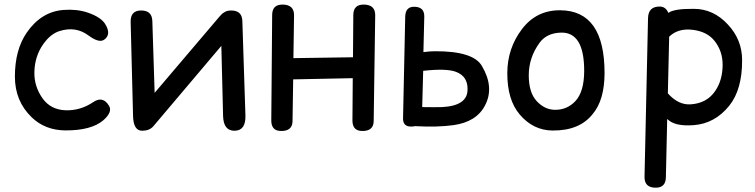

<svg xmlns="http://www.w3.org/2000/svg" viewBox="-20 -558 3368 856"><path d="M396 -103Q439 -131.8 466.3 -85.9Q482.4 -58.6 440.9 -22Q387.2 23.9 272 23.4Q181.2 22.9 121.1 -35.2Q46.4 -107.4 46.4 -216.3Q46.4 -336.4 99.6 -413.1Q164.1 -506.3 263.7 -513.7Q321.8 -518.1 369.6 -502.4Q428.7 -482.4 448.2 -452.1Q478 -405.3 444.8 -381.3Q421.9 -364.7 374.5 -399.9Q317.4 -442.4 245.1 -419.4Q204.6 -406.7 171.9 -359.9Q134.8 -306.2 133.3 -236.8Q131.8 -171.4 171.4 -117.2Q207.5 -68.8 272 -66.4Q338.4 -64 396 -103Z M573.2 -40.5 562.5 -460.4Q561.5 -509.8 606.4 -511.2Q658.2 -512.7 659.2 -463.4L669.4 -144L960 -485.8Q969.7 -497.6 980.5 -503.4Q990.7 -510.7 1007.8 -511.2Q1059.6 -512.7 1060.5 -463.4L1074.2 -43.5Q1076.2 23.4 1027.3 24.9Q976.6 26.4 974.6 -40.5L966.8 -353.5L663.6 4.9Q646.5 24.9 613.3 24.9Q574.7 24.4 573.2 -40.5Z M1241.2 -537.6Q1291.5 -536.6 1291 -489.7L1288.1 -298.8Q1420.9 -300.8 1553.7 -302.7L1555.2 -491.7Q1555.7 -538.6 1603 -537.6Q1653.3 -536.6 1652.8 -489.7L1646 -18.1Q1645.5 27.8 1592.3 25.9Q1550.8 24.4 1551.3 -22L1552.7 -209.5L1287.1 -204.1Q1285.6 -111.3 1284.2 -18.1Q1283.7 27.8 1230.5 25.9Q1189 24.4 1189.5 -22L1193.4 -491.7Q1193.8 -538.6 1241.2 -537.6Z M1812.5 6.3Q1775.9 6.3 1776.9 -31.2L1786.6 -483.4Q1787.6 -526.9 1824.2 -527.8Q1872.1 -528.8 1871.6 -484.4L1867.7 -325.7Q1898.4 -329.6 1918 -329.6Q2090.8 -330.6 2128.9 -263.2Q2184.6 -168.5 2142.6 -88.4Q2104.5 -14.2 2001 0Q1931.6 9.8 1829.6 4.4Q1822.3 6.3 1812.5 6.3ZM1862.3 -80.6Q1919.9 -79.6 1951.2 -80.6Q2063.5 -86.4 2064.5 -157.7Q2066.4 -217.8 2012.7 -237.8Q1969.7 -253.9 1866.7 -242.2Z M2481.9 -412.6Q2418 -411.1 2386.2 -368.2Q2337.4 -301.8 2337.4 -222.2Q2337.4 -145.5 2372.6 -107.4Q2408.7 -68.4 2455.6 -68.4Q2508.8 -68.4 2545.4 -107.4Q2584 -148.9 2584.5 -240.7Q2585 -414.6 2481.9 -412.6ZM2478 -512.2Q2675.8 -510.7 2675.3 -231Q2674.8 -111.8 2622.6 -49.8Q2564 24.9 2443.8 23.9Q2356.9 23.4 2296.4 -48.3Q2241.7 -113.3 2241.7 -231Q2241.7 -342.3 2307.1 -428.2Q2371.6 -513.2 2478 -512.2Z M2903.3 278.8Q2852.5 278.8 2853.5 230L2869.1 -476.6Q2870.1 -529.8 2922.4 -528.8Q2947.8 -528.3 2960 -500.5Q2984.4 -519.5 3074.2 -518.6Q3161.1 -518.1 3225.1 -448.7Q3288.6 -380.9 3288.6 -290Q3289.1 -158.7 3231.4 -86.9Q3167 -6.8 3072.3 0Q2988.8 6.3 2956.1 -26.4Q2955.6 -26.9 2954.6 -27.3L2948.7 232.9Q2947.8 278.8 2903.3 278.8ZM2963.4 -394.5 2957.5 -141.6Q3004.9 -88.9 3059.6 -92.8Q3131.8 -97.7 3168.9 -152.8Q3200.7 -199.2 3201.7 -266.6Q3202.6 -329.6 3165 -376.5Q3132.8 -416.5 3070.3 -424.8Q3003.9 -433.6 2963.4 -394.5Z"/></svg>

Font: Comic Relief LRS
Style: Regular
Weight: 400
Designer: Jeff Davis
Foundry: Loudifier
Version: Version 1.0